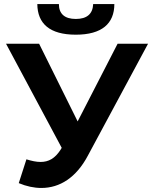

<svg xmlns="http://www.w3.org/2000/svg" viewBox="-20 -917 759 952"><path d="M174 -700H10L286 -184L280 -174C252 -131 221 -114 181 -114C160 -114 137 -119 111 -127L73 -9C111 7 149 15 185 15C277 15 358 -37 415 -144L714 -700H563L365 -315ZM356 -745C485 -745 547 -800 547 -897H442C440 -848 411 -823 356 -823C301 -823 272 -848 272 -897H165C166 -800 226 -745 356 -745Z"/></svg>

Font: Montserrat-Alt1
Style: Bold
Weight: 700
Designer: Differentunic
Foundry: Differentunic
Version: Version 7.222